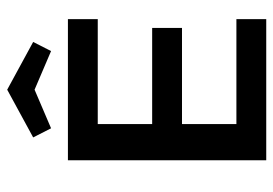

<svg xmlns="http://www.w3.org/2000/svg" viewBox="-136 -642 778 547"><g transform="rotate(-90 253.5 -369.0)"><path d="M271 -660 161 -613 135 -664 271 -738 407 -664 381 -613ZM472 -480H173V-325H447V-240H173V-85H472V0H70V-565H472Z"/></g></svg>

Font: MB Grotesk
Style: Regular
Weight: 400
Designer: Nawras Khrais
Foundry: Nawras Khrais
Version: Version 1.000;PS 001.000;hotconv 1.0.88;makeotf.lib2.5.64775